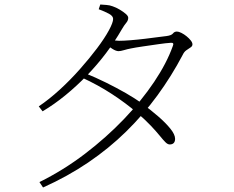

<svg xmlns="http://www.w3.org/2000/svg" viewBox="-20 -792 1040 852"><path d="M155 16Q262 -37 357 -109.5Q452 -182 530 -263.5Q608 -345 664 -428.5Q720 -512 747 -588Q754 -604 737 -602Q718 -601 683.5 -596Q649 -591 614.5 -586Q580 -581 561 -577Q545 -574 530 -569.5Q515 -565 506 -565Q495 -565 479 -575Q463 -585 447 -598L461 -617Q476 -614 487.5 -612.5Q499 -611 508 -611Q528 -611 559.5 -613.5Q591 -616 624 -620Q657 -624 683 -627.5Q709 -631 719 -632Q741 -635 747.5 -643.5Q754 -652 765 -652Q773 -652 785 -646Q797 -640 808 -631Q819 -622 826.5 -612.5Q834 -603 834 -595Q834 -587 825.5 -581.5Q817 -576 807 -569Q797 -562 791 -549Q741 -454 678.5 -368.5Q616 -283 539.5 -208Q463 -133 371.5 -71Q280 -9 171 40ZM733 -151Q724 -151 714 -161Q704 -171 689 -189.5Q674 -208 650 -233.5Q626 -259 589 -291Q539 -334 477 -374.5Q415 -415 343 -448L356 -468Q405 -448 451.5 -425Q498 -402 539 -378.5Q580 -355 611 -332Q648 -305 681.5 -276Q715 -247 736 -221Q757 -195 757 -176Q757 -164 751 -157.5Q745 -151 733 -151ZM152 -320Q198 -351 245 -394Q292 -437 334.5 -485Q377 -533 410.5 -577.5Q444 -622 463 -657Q482 -692 482 -708Q482 -721 463.5 -731Q445 -741 418 -751L425 -772Q438 -771 452.5 -770Q467 -769 480 -764Q495 -759 511 -749.5Q527 -740 538 -730.5Q549 -721 549 -713Q549 -701 540 -690.5Q531 -680 520 -661Q489 -607 450 -555.5Q411 -504 365.5 -457Q320 -410 270.5 -369.5Q221 -329 169 -298Z"/></svg>

Font: Noto Serif JP ExtraLight ExtraLight
Style: Regular
Weight: 250
Version: Version 2.003-H1;hotconv 1.1.1;makeotfexe 2.6.0